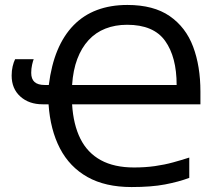

<svg xmlns="http://www.w3.org/2000/svg" viewBox="-20 -745 889 775"><path d="M494 -725Q600 -725 665 -680Q730 -635 759.5 -556.5Q789 -478 789 -375V-324H271Q276 -242 304.5 -185Q333 -128 387 -98.5Q441 -69 521 -69Q566 -69 605 -74.5Q644 -80 678.5 -89.5Q713 -99 744 -109V-27Q701 -11 646 -0.5Q591 10 511 10Q405 10 333 -30.5Q261 -71 222 -146Q183 -221 176 -324H152Q97 -324 62 -355.5Q27 -387 27 -440Q27 -460 31 -477Q35 -494 41 -506H116Q113 -499 109.5 -483.5Q106 -468 106 -451Q106 -426 119.5 -414Q133 -402 160 -402H177Q187 -482 212 -542Q237 -602 277 -643Q317 -684 371.5 -704.5Q426 -725 494 -725ZM493 -645Q445 -645 405.5 -629.5Q366 -614 337.5 -583Q309 -552 292 -507Q275 -462 271 -402H693Q693 -515 646.5 -580Q600 -645 493 -645Z"/></svg>

Font: Noto Sans Ambassadori
Style: Regular
Weight: 400
Designer: Monotype Design Team
Foundry: Monotype Imaging Inc.
Version: Version 2.013